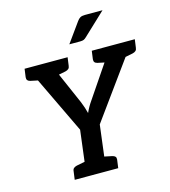

<svg xmlns="http://www.w3.org/2000/svg" viewBox="-133 -1045 1019 1151"><g transform="rotate(-15 376.5 -469.5)"><path d="M261 0 296 -282 86 -721H195Q210 -721 218.5 -713Q227 -705 233 -693L344 -439Q352 -419 358 -401Q364 -383 368 -366Q375 -382 385 -400Q395 -418 410 -439L582 -693Q588 -703 600 -712Q612 -721 626 -721H736L418 -282L383 0ZM176 -664 183 -721H258L250 -664ZM547 -664 555 -721H646L638 -664ZM169 -721 145 -629 83 -642Q71 -645 66 -651.5Q61 -658 62 -670L69 -721ZM336 -721 329 -670Q328 -658 321 -651.5Q314 -645 301 -642L236 -629V-721ZM586 -721 562 -629 500 -642Q488 -645 483 -651.5Q478 -658 479 -670L486 -721ZM753 -721 746 -670Q745 -658 738 -651.5Q731 -645 718 -642L653 -629V-721ZM187 0 194 -52Q195 -64 202 -70Q209 -76 221 -79L287 -92V0ZM357 0 380 -92 442 -79Q454 -76 459.5 -70Q465 -64 464 -52L457 0ZM502 -939H611L473 -809Q464 -800 456 -796.5Q448 -793 433 -793H366L453 -914Q462 -927 472.5 -933Q483 -939 502 -939Z"/></g></svg>

Font: Aleo SemiBold
Style: Italic
Weight: 600
Italic angle: -7°
Designer: Alessio Laiso
Foundry: Alessio Laiso
Version: Version 2.001;gftools[0.9.29]